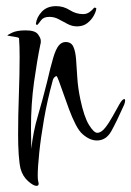

<svg xmlns="http://www.w3.org/2000/svg" viewBox="-20 -544 428 626"><path d="M99 62Q89 62 71.5 46.5Q54 31 47 6Q43 -11 41 -40Q39 -69 39 -105Q39 -165 41.5 -234Q44 -303 44 -358Q44 -376 43.5 -392Q43 -408 42 -420Q40 -422 30.5 -423.5Q21 -425 12.5 -426.5Q4 -428 4 -428Q4 -430 19.5 -437.5Q35 -445 64 -445Q94 -445 103.5 -432.5Q113 -420 113 -411Q113 -409 113 -406Q113 -403 112 -401Q101 -348 91 -276.5Q81 -205 81 -126Q81 -107 81.5 -92.5Q82 -78 82 -67V-58Q88 -114 103 -164.5Q118 -215 133 -275Q145 -327 153.5 -355.5Q162 -384 171.5 -395.5Q181 -407 194 -407Q212 -407 219 -392Q226 -377 228 -351Q230 -325 232 -291.5Q234 -258 242 -220Q254 -163 270 -137Q286 -111 297 -111Q310 -111 323 -127.5Q336 -144 348 -166Q360 -188 369.5 -204.5Q379 -221 385 -221Q388 -221 388 -216Q388 -212 385 -203Q360 -147 343 -116.5Q326 -86 296 -86Q273 -86 250 -106Q238 -116 226.5 -138.5Q215 -161 205 -188Q195 -215 186.5 -239.5Q178 -264 172 -280Q166 -296 164 -296Q162 -296 157.5 -292Q153 -288 151 -278Q134 -216 123.5 -155.5Q113 -95 108 -46.5Q103 2 103 28Q103 41 104.5 46.5Q106 52 106 55Q106 62 99 62ZM231 -458Q215 -458 200 -466Q185 -474 171 -481.5Q157 -489 141 -489Q122 -489 114 -478Q106 -467 102 -463Q97 -463 97 -466Q99 -487 116 -505.5Q133 -524 163 -524Q187 -524 207.5 -511Q228 -498 251 -498Q262 -498 271 -504Q280 -510 287 -519Q294 -519 294 -516Q293 -506 285.5 -492.5Q278 -479 264.5 -468.5Q251 -458 231 -458Z"/></svg>

Font: Comforter
Style: Regular
Weight: 400
Designer: Robert E. Leuschke
Foundry: Robert E. Leuschke
Version: Version 1.013; ttfautohint (v1.8.3)